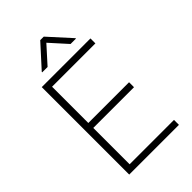

<svg xmlns="http://www.w3.org/2000/svg" viewBox="-271 -1029 1129 1129"><g transform="rotate(-45 294.0 -464.5)"><path d="M105.1 0V-727.3H509.9V-686.1H149.5V-384.6H488.3V-343.4H149.5V-41.2H518.5V0ZM213.1 -786.9 308.6 -892.8 404.1 -786.9H448.9V-790.5L323.2 -929H294L168.3 -790.5V-786.9Z"/></g></svg>

Font: Inter Extra Light BETA
Style: Regular
Weight: 200
Designer: Rasmus Andersson
Foundry: rsms
Version: Version 3.011;git-f93a4a705